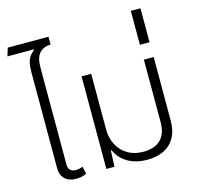

<svg xmlns="http://www.w3.org/2000/svg" viewBox="-126 -963 1131 1098"><g transform="rotate(-15 439.5 -413.5)"><path d="M102 -448V-644Q102 -682 108 -704Q114 -726 125 -740Q136 -754 150 -765L149 -768H-7L8 -816H249V-770Q208 -769 183.5 -743.5Q159 -718 159 -659V-448ZM192 10Q169 10 148.5 1.5Q128 -7 115 -26Q102 -45 102 -78V-548H159V-86Q159 -61 170.5 -50Q182 -39 204 -39Q214 -39 225.5 -41.5Q237 -44 245 -47L254 -3Q239 4 223 7Q207 10 192 10Z M615 10Q545 10 498 -18.5Q451 -47 429 -96H425L421 0H373V-548H430V-219Q430 -167 451.5 -126.5Q473 -86 512 -63Q551 -40 603 -40Q671 -40 706.5 -75Q742 -110 742 -178V-548H800V-173Q800 -111 776.5 -70.5Q753 -30 711.5 -10Q670 10 615 10Z M742 -636V-837H799V-636Z"/></g></svg>

Font: Noto Sans Thai Light
Style: Regular
Weight: 300
Designer: Monotype Design Team
Foundry: Monotype Imaging Inc.
Version: Version 2.001